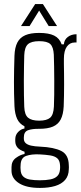

<svg xmlns="http://www.w3.org/2000/svg" viewBox="-20 -768 398 942"><path d="M176 154Q110 154 73.8 131.2Q37.5 108.5 36.5 71.5Q36.5 66.5 36.5 61.8Q36.5 57 36.5 52Q36.5 22.5 58 6.8Q79.5 -9 100.5 -12.5V-23.5Q76 -32 65.8 -44.2Q55.5 -56.5 55 -73.5Q55 -75.5 54.8 -79.5Q54.5 -83.5 55 -87Q55.5 -106.5 69 -120.5Q82.5 -134.5 100 -137.5V-148.5Q75.5 -160.5 64.2 -184.5Q53 -208.5 51 -246.5Q49.5 -278 49 -307.8Q48.5 -337.5 48.5 -367.2Q48.5 -397 49.2 -428.5Q50 -460 51 -495Q52.5 -535 65.2 -559.5Q78 -584 104 -595.2Q130 -606.5 172 -606.5Q219 -606.5 245.5 -593.5Q272 -580.5 282.5 -550.5H293.5Q295 -573 312.5 -586.5Q330 -600 355.5 -600V-559.5H346.5Q322.5 -559.5 308 -539.2Q293.5 -519 293.5 -479.5V-455.5Q294 -432.5 294.2 -406.8Q294.5 -381 294.5 -354Q294.5 -327 294 -299.5Q293.5 -272 292.5 -246Q290.5 -206.5 278 -182.2Q265.5 -158 240 -147Q214.5 -136 172 -136Q138 -136.5 117.5 -129Q97 -121.5 97 -94V-87.5Q97 -74 106 -65.8Q115 -57.5 132.8 -53.5Q150.5 -49.5 177 -48.5Q245 -45.5 280.8 -27.2Q316.5 -9 317.5 41.5Q318 47 318 52.5Q318 58 317.5 63Q317 94.5 299.5 114.8Q282 135 250.5 144.5Q219 154 176 154ZM175.5 116.5Q205.5 116.5 227 112.2Q248.5 108 260.8 96.2Q273 84.5 274.5 61.5Q275 56.5 275 51.8Q275 47 274.5 42Q273 19 260.8 8.5Q248.5 -2 226.5 -5.5Q204.5 -9 175 -10.5Q134.5 -12.5 108 -3Q81.5 6.5 81 43.5Q80.5 49.5 80.5 53.5Q80.5 57.5 81 62.5Q81.5 85.5 93.2 97.2Q105 109 126.2 112.8Q147.5 116.5 175.5 116.5ZM172 -176Q209 -176 225.8 -190.2Q242.5 -204.5 244.5 -245Q245.5 -269.5 246 -302.8Q246.5 -336 246.2 -372.2Q246 -408.5 245.5 -442Q245 -475.5 244 -500Q242 -537 227 -551.5Q212 -566 172.5 -566Q133.5 -566 117 -551Q100.5 -536 99 -497Q98.5 -476 97.8 -442.8Q97 -409.5 97 -372Q97 -334.5 97.5 -300.2Q98 -266 99 -244Q100.5 -205 117.8 -190.5Q135 -176 172 -176ZM83 -640 152.5 -748H190.5L260 -640H219L172 -716L125 -640Z"/></svg>

Font: Big Shoulders Text Thin ExtraLight
Style: Regular
Weight: 250
Version: Version 2.002